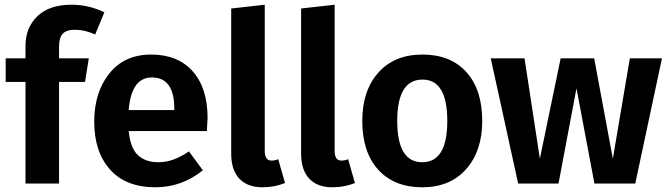

<svg xmlns="http://www.w3.org/2000/svg" viewBox="-20 -777 2831 813"><path d="M297 -651Q261 -651 245.5 -634Q230 -617 230 -579V-530H356L340 -430H230V0H88V-430H4V-530H88V-583Q88 -660 138.5 -708.5Q189 -757 282 -757Q356 -757 422 -725L383 -631Q340 -651 297 -651Z M718 -311V-317Q718 -449 623 -449Q536 -449 525 -311ZM859 -277Q859 -267 856 -222H525Q532 -150 564 -120Q596 -90 651 -90Q714 -90 780 -136L839 -56Q750 16 638 16Q513 16 446 -59Q379 -134 379 -262Q379 -386 443 -466Q507 -546 620 -546Q733 -546 796 -475Q859 -404 859 -277Z M1101 -757V-139Q1101 -97 1129 -97Q1146 -97 1158 -103L1187 -2Q1143 16 1091 16Q1028 16 993.5 -20.5Q959 -57 959 -126V-741Z M1397 -757V-139Q1397 -97 1425 -97Q1442 -97 1454 -103L1483 -2Q1439 16 1387 16Q1324 16 1289.5 -20.5Q1255 -57 1255 -126V-741Z M1769 -440Q1662 -440 1662 -265Q1662 -90 1768 -90Q1874 -90 1874 -265Q1874 -440 1769 -440ZM2022 -265Q2022 -138 1954 -61Q1886 16 1768 16Q1649 16 1581.5 -58.5Q1514 -133 1514 -265Q1514 -393 1582 -469.5Q1650 -546 1769 -546Q1888 -546 1955 -471.5Q2022 -397 2022 -265Z M2670 0H2497L2421 -403L2345 0H2174L2058 -530H2201L2266 -105L2354 -530H2496L2575 -105L2647 -530H2783Z"/></svg>

Font: FiraSans
Style: Regular
Weight: 600
Designer: Carrois Corporate & Edenspiekermann AG
Foundry: Carrois Corporate GbR & Edenspiekermann AG
Version: Version 3.106;PS 003.106;hotconv 1.0.70;makeotf.lib2.5.58329